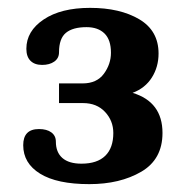

<svg xmlns="http://www.w3.org/2000/svg" viewBox="-20 -727 483 488"><path d="M39 -358Q39 -399 79 -399Q99 -399 110.5 -390.5Q122 -382 122 -367Q122 -340 138.5 -325.5Q155 -311 187 -311Q227 -311 247.5 -331Q268 -351 268 -389Q268 -420 247 -442.5Q226 -465 191 -465H130V-515H190Q226 -515 244 -539.5Q262 -564 262 -593Q262 -626 245.5 -642Q229 -658 200 -658Q165 -658 147.5 -643.5Q130 -629 130 -594Q130 -579 118 -570.5Q106 -562 87 -562Q68 -562 57.5 -572.5Q47 -583 47 -603Q47 -648 91 -677.5Q135 -707 209 -707Q285 -707 334 -678Q383 -649 383 -591Q383 -557 366 -530Q349 -503 317 -491Q393 -468 393 -389Q393 -322 339 -290.5Q285 -259 207 -259Q125 -259 82 -285.5Q39 -312 39 -358Z"/></svg>

Font: Taviraj SemiBold
Style: Regular
Weight: 600
Designer: Katatrad Team
Foundry: CadsonDemak
Version: Version 1.001